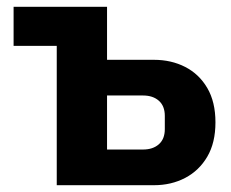

<svg xmlns="http://www.w3.org/2000/svg" viewBox="-20 -545 679 565"><path d="M147 0V-410H20V-525H295V-369H433Q484 -369 525 -348Q566 -327 590 -286Q614 -245 614 -185Q614 -125 590 -84Q566 -43 525 -21.5Q484 0 433 0ZM295 -105H401Q430 -105 447.5 -120.5Q465 -136 465 -165V-204Q465 -233 447.5 -248.5Q430 -264 401 -264H295Z"/></svg>

Font: IBM Plex Sans
Style: Bold
Weight: 700
Designer: Mike Abbink, Paul van der Laan, Pieter van Rosmalen
Foundry: Bold Monday
Version: Version 3.201